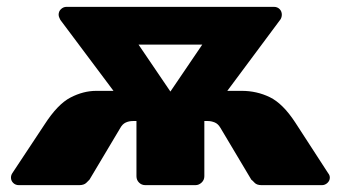

<svg xmlns="http://www.w3.org/2000/svg" viewBox="-20 -540 994 560"><path d="M35 0Q25 0 18.5 -6.5Q12 -13 12 -22Q12 -29 16 -35L110 -177Q148 -236 185.5 -255.5Q223 -275 261 -275H311L156 -482Q155 -484 153 -488.5Q151 -493 151 -497Q151 -507 158 -513.5Q165 -520 174 -520H779Q789 -520 795.5 -513.5Q802 -507 802 -497Q802 -493 800.5 -488.5Q799 -484 797 -482L643 -275H685Q729 -275 767 -256.5Q805 -238 841 -183L937 -35Q942 -29 942 -22Q942 -13 935 -6.5Q928 0 919 0H743Q729 0 722.5 -7Q716 -14 713 -16L623 -167Q616 -179 606 -183Q596 -187 586 -187H576V-26Q576 -15 568 -7.5Q560 0 550 0H404Q393 0 385.5 -7.5Q378 -15 378 -26V-187H368Q356 -187 346.5 -182.5Q337 -178 331 -167L241 -16Q239 -14 232 -7Q225 0 211 0ZM477 -273 570 -410H384Z"/></svg>

Font: Rubik ExtraBold
Style: Regular
Weight: 800
Designer: Hubert and Fischer
Foundry: Hubert and Fischer
Version: Version 2.300;gftools[0.9.30]